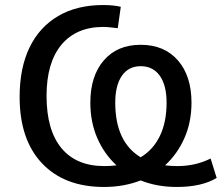

<svg xmlns="http://www.w3.org/2000/svg" viewBox="-20 -734 881 763"><path d="M393 9Q236 9 147 -85Q58 -179 58 -349Q58 -464 97.5 -545.5Q137 -627 211.5 -670.5Q286 -714 390 -714Q413 -714 430 -712Q447 -710 460 -707L448 -622Q430 -624 416 -625.5Q402 -627 391 -627Q283 -627 224 -556Q165 -485 165 -353Q165 -217 224 -145.5Q283 -74 395 -74Q420 -74 443 -77Q394 -122 366.5 -185.5Q339 -249 339 -326Q339 -432 392.5 -494Q446 -556 539 -556Q633 -556 687 -494Q741 -432 741 -326Q741 -249 713 -185.5Q685 -122 636 -77Q659 -74 685 -74Q757 -74 817 -104L841 -27Q782 9 682 9Q604 9 539 -17Q472 9 393 9ZM438 -326Q438 -170 539 -109Q589 -139 615.5 -194Q642 -249 642 -326Q642 -395 615 -433Q588 -471 539 -471Q491 -471 464.5 -433Q438 -395 438 -326Z"/></svg>

Font: Nunito Sans SemiBold
Style: Regular
Weight: 600
Designer: Vernon Adams
Foundry: Vernon Adams
Version: Version 3.101; ttfautohint (v1.8.4.7-5d5b);gftools[0.9.27]